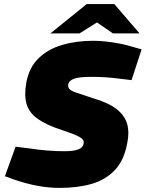

<svg xmlns="http://www.w3.org/2000/svg" viewBox="-20 -908 711 937"><path d="M272 9Q218 9 164 -1Q110 -11 54 -30L4 -48L56 -192L129 -183Q166 -177 210.5 -173.5Q255 -170 293 -170Q340 -170 362.5 -179Q385 -188 388 -206Q390 -217 385 -225.5Q380 -234 357.5 -245Q335 -256 283 -273Q206 -298 164 -328Q122 -358 109.5 -401Q97 -444 109 -508Q123 -580 168.5 -624Q214 -668 282.5 -688.5Q351 -709 436 -709Q467 -709 500.5 -705Q534 -701 565 -695Q596 -689 622 -681L671 -667L622 -517L572 -523Q526 -529 491 -531Q456 -533 427 -533Q367 -533 342 -524Q317 -515 313 -497Q311 -484 317.5 -475Q324 -466 350.5 -456.5Q377 -447 433 -429Q509 -407 549 -375.5Q589 -344 600.5 -303Q612 -262 601 -210Q586 -126 540.5 -78Q495 -30 427 -10.5Q359 9 272 9ZM226 -745 403 -888H538L478 -814L368 -745ZM531 -745 431 -814 403 -888H538L661 -745Z"/></svg>

Font: REM ExtraBold
Style: Italic
Weight: 800
Italic angle: -11°
Designer: Octavio Pardo
Foundry: Ashler Design
Version: Version 1.005;gftools[0.9.28]